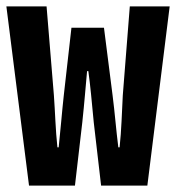

<svg xmlns="http://www.w3.org/2000/svg" viewBox="-26 -582 552 602"><path d="M65 0H209L232 -198C239 -263 243 -317 247 -359H251C257 -316 262 -262 268 -198L291 0H436L506 -562H381L359 -283C356 -229 355 -175 349 -120H345C338 -175 334 -229 327 -283L300 -495H198L174 -283C168 -229 164 -175 158 -120H154C148 -175 147 -229 143 -283L120 -562H-6Z"/></svg>

Font: Noto Sans Mono CJK JP Bold
Style: Regular
Weight: 700
Designer: Ryoko NISHIZUKA (kana & ideographs); Paul D. Hunt (Latin, Greek & Cyrillic); Wenlong ZHANG (bopomofo); Sandoll Communica
Foundry: Adobe Systems Incorporated
Version: Version 1.004;PS 1.004;hotconv 1.0.82;makeotf.lib2.5.63406